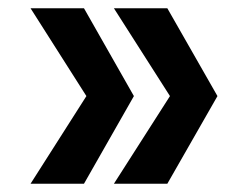

<svg xmlns="http://www.w3.org/2000/svg" viewBox="-20 -490 594 460"><path d="M501 -259.8 380.9 -49.8H252.9L387.2 -259.8L252.9 -470.2H380.9ZM53.2 -49.8 187 -259.8 53.2 -470.2H181.2L300.8 -259.8L181.2 -49.8Z"/></svg>

Font: TASA Orbiter Text
Style: Bold
Weight: 700
Designer: Weizhong Zhang
Version: Version 1.000;Glyphs 3.1.2 (3151)